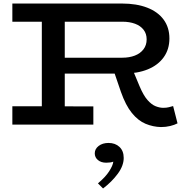

<svg xmlns="http://www.w3.org/2000/svg" viewBox="-20 -706 1101 1088"><path d="M303 -289V-379H673Q713 -379 744 -391Q775 -403 793 -426.5Q811 -450 811 -483Q811 -515 793.5 -537.5Q776 -560 745 -571.5Q714 -583 673 -583H50V-686H671Q754 -686 814.5 -662.5Q875 -639 907.5 -594.5Q940 -550 940 -488Q940 -427 908 -382Q876 -337 817.5 -313Q759 -289 677 -289ZM50 0V-104L509 -103V0ZM217 -57V-627H347V-57ZM892 14Q847 13 805 -4.5Q763 -22 727.5 -65.5Q692 -109 665 -186L626 -300L731 -313L771 -217Q793 -165 816 -139Q839 -113 862 -104Q885 -95 905 -95Q924 -95 937 -98.5Q950 -102 961 -105L986 -7Q969 2 944.5 8Q920 14 892 14ZM681 189Q681 233 647.5 278.5Q614 324 564 362L535 333Q578 297 599 264Q620 231 622 210Q615 213 604.5 214.5Q594 216 582 216Q553 216 535 201Q517 186 517 163Q517 138 539 121Q561 104 595 104Q633 104 657 126.5Q681 149 681 189Z"/></svg>

Font: BioRhyme SemiExpanded SemiBold
Style: Regular
Weight: 600
Width: 6
Designer: Aoife Mooney
Foundry: Aoife Mooney Type
Version: Version 1.600;gftools[0.9.33]